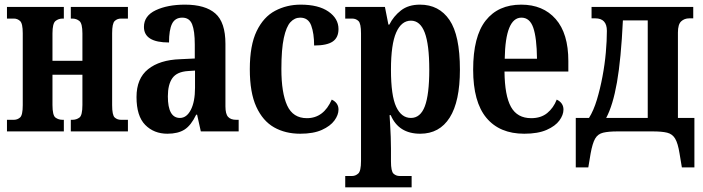

<svg xmlns="http://www.w3.org/2000/svg" viewBox="-20 -566 3027 827"><path d="M10 0V-50H40Q55 -50 66.5 -60Q78 -70 78 -113V-423Q78 -465 66.5 -475.5Q55 -486 40 -486H10V-536H255V-486H249Q232 -486 219 -475.5Q206 -465 206 -422V-304H335V-422Q335 -465 322 -475.5Q309 -486 292 -486H285V-536H531V-486H501Q485 -486 474 -475.5Q463 -465 463 -423V-113Q463 -70 474 -60Q485 -50 501 -50H531V0H285V-50H292Q309 -50 322 -59.5Q335 -69 335 -114V-244H206V-114Q206 -69 219 -59.5Q232 -50 249 -50H255V0Z M701 10Q643 10 605.5 -28Q568 -66 568 -148Q568 -228 618 -268Q668 -308 756 -311L819 -314V-374Q819 -433 807.5 -461.5Q796 -490 765 -490Q734 -490 721 -463.5Q708 -437 708 -383Q600 -383 600 -450Q600 -498 651 -522Q702 -546 777 -546Q864 -546 907.5 -508Q951 -470 951 -377V-108Q951 -75 962.5 -62.5Q974 -50 997 -50H1008V0H845L829 -72H825Q803 -26 775 -8Q747 10 701 10ZM755 -58Q784 -58 802 -93Q820 -128 820 -188V-262L790 -260Q742 -257 722.5 -229.5Q703 -202 703 -151Q703 -58 755 -58Z M1273 10Q1209 10 1160.5 -17.5Q1112 -45 1084 -106Q1056 -167 1056 -268Q1056 -371 1085.5 -432Q1115 -493 1165 -519.5Q1215 -546 1275 -546Q1352 -546 1395 -516Q1438 -486 1438 -441Q1438 -404 1413 -387Q1388 -370 1333 -370Q1333 -422 1320.5 -456Q1308 -490 1273 -490Q1249 -490 1231 -470.5Q1213 -451 1202.5 -402.5Q1192 -354 1192 -269Q1192 -166 1217 -111.5Q1242 -57 1302 -57Q1374 -57 1409 -137Q1438 -123 1438 -94Q1438 -71 1420.5 -47Q1403 -23 1366.5 -6.5Q1330 10 1273 10Z M1467 241V192H1497Q1511 192 1523 181.5Q1535 171 1535 127V-422Q1535 -465 1524 -475.5Q1513 -486 1497 -486H1467V-536H1638L1653 -460H1657Q1675 -496 1707 -521Q1739 -546 1789 -546Q1871 -546 1916 -480Q1961 -414 1961 -266Q1961 -129 1917 -59.5Q1873 10 1790 10Q1697 10 1663 -70H1658Q1659 -54 1660.5 -29Q1662 -4 1663 23.5Q1664 51 1664 74V129Q1664 172 1675 182Q1686 192 1701 192H1753V241ZM1750 -58Q1791 -58 1810 -108.5Q1829 -159 1829 -266Q1829 -374 1809.5 -425.5Q1790 -477 1750 -477Q1709 -477 1686.5 -426Q1664 -375 1664 -266Q1664 -154 1686.5 -106Q1709 -58 1750 -58Z M2238 10Q2132 10 2075 -58.5Q2018 -127 2018 -266Q2018 -409 2072 -477.5Q2126 -546 2225 -546Q2319 -546 2373.5 -484Q2428 -422 2428 -303V-258H2153Q2154 -154 2181 -105.5Q2208 -57 2268 -57Q2310 -57 2337 -79Q2364 -101 2378 -137Q2407 -123 2407 -94Q2407 -71 2389.5 -47Q2372 -23 2334.5 -6.5Q2297 10 2238 10ZM2293 -313Q2292 -403 2277 -446.5Q2262 -490 2226 -490Q2157 -490 2154 -313Z M2460 155V-58H2517Q2537 -90 2551 -136.5Q2565 -183 2575 -236Q2585 -289 2589.5 -340Q2594 -391 2594 -433Q2594 -487 2544 -487H2528V-536H2966V-487H2949Q2928 -487 2914 -474Q2900 -461 2900 -426V-58H2971V155H2917L2907 95Q2900 51 2888 31Q2876 11 2853.5 5.5Q2831 0 2791 0H2640Q2601 0 2578 5.5Q2555 11 2543.5 31Q2532 51 2524 95L2514 155ZM2591 -58H2770V-478H2663Q2655 -311 2637.5 -211.5Q2620 -112 2591 -58Z"/></svg>

Font: Noto Serif ExtraCondensed
Style: Bold
Weight: 700
Width: 2
Designer: Monotype Design Team
Foundry: Monotype Imaging Inc.
Version: Version 2.014; ttfautohint (v1.8.4.7-5d5b)